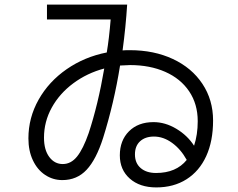

<svg xmlns="http://www.w3.org/2000/svg" viewBox="-20 -781 1040 838"><path d="M910 -255Q910 -165 880 -99.5Q850 -34 794 1.5Q738 37 662 37Q590 37 546.5 -1.5Q503 -40 503 -103Q503 -168 543 -208Q583 -248 650 -248Q701 -248 749.5 -219Q798 -190 827 -145Q843 -193 843 -252Q843 -327 805.5 -382.5Q768 -438 701 -467.5Q634 -497 548 -497Q534 -497 504 -495Q478 -332 430 -179Q400 -85 358 -40Q316 5 252 5Q211 5 177 -17.5Q143 -40 123.5 -81.5Q104 -123 104 -177Q104 -267 148.5 -346Q193 -425 271 -479Q349 -533 446 -552Q456 -611 463 -696H185V-761H535Q529 -664 515 -561Q525 -562 547 -562Q652 -562 734.5 -523.5Q817 -485 863.5 -415Q910 -345 910 -255ZM435 -482Q360 -462 300 -417.5Q240 -373 206 -311.5Q172 -250 172 -180Q172 -127 195 -96Q218 -65 254 -65Q290 -65 316.5 -98Q343 -131 367 -200Q408 -324 435 -482ZM795 -83Q769 -130 731 -157.5Q693 -185 652 -185Q614 -185 591.5 -164.5Q569 -144 569 -107Q569 -69 594 -47.5Q619 -26 661 -26Q749 -26 795 -83Z"/></svg>

Font: IBM Plex Sans JP
Style: Regular
Weight: 400
Designer: Mike Abbink; Paul van der Laan; Pieter van Rosmalen; Wujin Sim; Yejin Wi; Jinhee Kim; Boomi Park; Yona Kim; Kichan Ma
Foundry: Sandoll Inc.
Version: Version 1.001